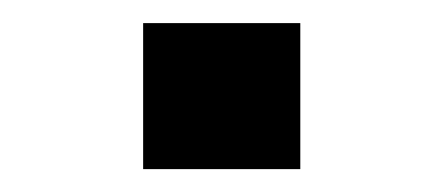

<svg xmlns="http://www.w3.org/2000/svg" viewBox="-20 -441 386 167"><path d="M104.5 -293.9V-420.9H241.2V-293.9Z"/></svg>

Font: Gothic A1 Medium
Style: Regular
Weight: 500
Designer: HanYang I&C Co.,Ltd.
Foundry: HanYang I&C Co.,Ltd.
Version: Version 2.50